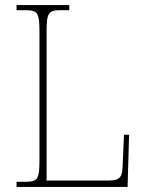

<svg xmlns="http://www.w3.org/2000/svg" viewBox="-20 -734 574 754"><path d="M45 0H481L487 -205H467L462 -94C461 -39 455 -25 403 -25H163V-606C163 -683 169 -694 219 -694H252V-714H45V-694H79C129 -694 135 -683 135 -606V-108C135 -31 129 -20 79 -20H45Z"/></svg>

Font: Noto Serif Armenian SemiCondensed Thin
Style: Regular
Weight: 100
Width: 4
Designer: Monotype Design Team
Foundry: Monotype Imaging Inc.
Version: Version 2.008